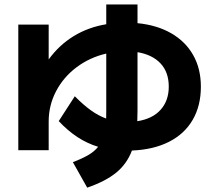

<svg xmlns="http://www.w3.org/2000/svg" viewBox="-20 -781 978 876"><path d="M63.5 -668.9H202.1V-509.8Q249.5 -575.2 315.9 -616Q382.3 -656.7 464.8 -670.4V-760.7H607.4V-675.3Q696.8 -666.5 761.7 -628.9Q826.7 -591.3 861.6 -529.3Q896.5 -467.3 896.5 -385.7Q896.5 -298.3 859.1 -234.1Q821.8 -169.9 751 -134Q680.2 -98.1 582 -94.2Q558.6 -32.7 510 6.8Q461.4 46.4 377.9 75.2L312.5 -41Q356.4 -58.1 383.8 -74.2Q411.1 -90.3 427.7 -111.3Q377.9 -126.5 333.7 -155.3Q289.6 -184.1 248 -228.5L321.3 -341.8Q360.4 -302.2 394.8 -277.6Q429.2 -252.9 464.4 -240.2L464.8 -277.3V-536.6Q389.2 -519 329.3 -474.1Q269.5 -429.2 235.8 -364.7Q202.1 -300.3 202.1 -226.6V-95.7H63.5ZM750 -385.7Q750 -451.2 712.9 -491.2Q675.8 -531.2 607.4 -543V-277.3Q607.4 -259.3 606.4 -228Q675.8 -238.8 712.9 -280.3Q750 -321.8 750 -385.7Z"/></svg>

Font: Pretendard JP ExtraBold
Style: Regular
Weight: 800
Designer: Base glyphs from Inter by Rasmus Andersson; Hangeul glyphs from Noto Sans CJK(Source Han Sans) by Jang Soo-young and Kan
Foundry: Kil Hyung-jin
Version: Version 1.309